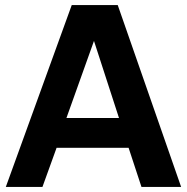

<svg xmlns="http://www.w3.org/2000/svg" viewBox="-20 -740 741 760"><path d="M697 0H540L489 -155H204L148 0H3L264 -720H446ZM451 -273 352 -578 243 -273Z"/></svg>

Font: cwTeXHei
Style: Medium
Weight: 500
Version: Version 1.17